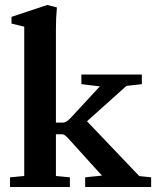

<svg xmlns="http://www.w3.org/2000/svg" viewBox="-20 -746 629 766"><path d="M20 0V-38.6L76.7 -43.9V-639.6L25.9 -651.9V-678.7L168.5 -726.1L207 -716.3Q203.1 -676.3 203.1 -629.4V-256.8H231Q244.6 -256.8 262.7 -276.4L378.4 -401.4L304.7 -410.2V-448.7H545.9V-410.2L484.4 -403.3L327.1 -262.2L535.6 -43.5L583 -38.6V0H319.8V-38.6L386.7 -45.4L250.5 -195.8Q236.8 -210.4 228.5 -210.4H203.1V-43.9L258.8 -38.6V0Z"/></svg>

Font: Elstob 8pt
Style: Bold
Weight: 700
Designer: Peter S. Baker
Version: Version 1.015